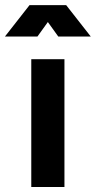

<svg xmlns="http://www.w3.org/2000/svg" viewBox="-73 -743 381 763"><path d="M51.3 0H183.1V-507.8H51.3ZM158.7 -597.7H287.8L189.9 -722.7H68.8ZM75.7 -597.7 165.5 -722.7H44.4L-53.5 -597.7Z"/></svg>

Font: Giphurs
Style: Regular
Weight: 400
Version: Version 2.010